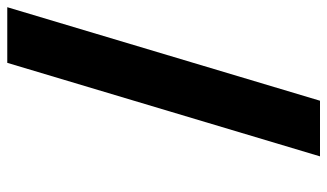

<svg xmlns="http://www.w3.org/2000/svg" viewBox="-206 -694 900 528"><g transform="rotate(-90 244.0 -430.0)"><path d="M78 0H231L488.2 -860H335.2Z"/></g></svg>

Font: Hussar
Style: BdSuprExtOblThree
Weight: 700
Foundry: Cannot Into Space Fonts
Version: Version 2.00